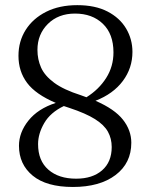

<svg xmlns="http://www.w3.org/2000/svg" viewBox="-20 -732 586 764"><path d="M270 12Q165 12 110.2 -33Q55.5 -78 55.5 -152Q55.5 -205 93.2 -252.2Q131 -299.5 202 -322.5Q122 -356.5 87.8 -402.2Q53.5 -448 53.5 -510Q53.5 -567.5 82.2 -613Q111 -658.5 163.5 -685Q216 -711.5 287.5 -711.5Q359 -711.5 407.8 -686.2Q456.5 -661 481.8 -618.5Q507 -576 507 -525.5Q507 -461 468.8 -409.8Q430.5 -358.5 360 -331Q436 -298 469.2 -255.8Q502.5 -213.5 502.5 -164Q502.5 -83 439.8 -35.5Q377 12 270 12ZM302 -353Q313.5 -349 324 -345Q373.5 -376 402.5 -421.8Q431.5 -467.5 431.5 -523.5Q431.5 -597 389.2 -637.5Q347 -678 278.5 -678Q212 -678 170.5 -636.8Q129 -595.5 129 -533.5Q129 -495.5 143.5 -463Q158 -430.5 195.5 -402.8Q233 -375 302 -353ZM131.5 -158.5Q131.5 -92.5 172.5 -56.8Q213.5 -21 283 -21Q348 -21 386.2 -54.2Q424.5 -87.5 424.5 -147Q424.5 -180.5 409.5 -207.8Q394.5 -235 358 -258Q321.5 -281 256.5 -302.5Q245 -306 234 -310Q180.5 -284.5 156 -242.2Q131.5 -200 131.5 -158.5Z"/></svg>

Font: Fraunces 9pt Soft Light
Style: Regular
Weight: 300
Version: Version 1.000;[0bf87f6ff]